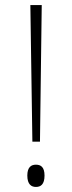

<svg xmlns="http://www.w3.org/2000/svg" viewBox="-20 -734 284 759"><path d="M100 -714 108 -174H138L145 -714ZM122 5C141 5 156 -5 156 -40C156 -74 141 -83 122 -83C104 -83 88 -74 88 -40C88 -5 104 5 122 5Z"/></svg>

Font: Noto Serif Sinhala ExtraCondensed ExtraLight
Style: Regular
Weight: 200
Width: 2
Designer: Jelle Bosma - Monotype Design Team
Foundry: Monotype Imaging Inc.
Version: Version 2.007